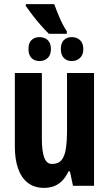

<svg xmlns="http://www.w3.org/2000/svg" viewBox="-20 -901 529 931"><path d="M243 -881Q254 -850 269.5 -814Q285 -778 304 -749V-737H217Q199 -755 178 -778.5Q157 -802 138 -827Q119 -852 105 -872V-881ZM172 -721Q196 -721 211.5 -706.5Q227 -692 227 -663Q227 -635 211.5 -620Q196 -605 172 -605Q147 -605 132.5 -620Q118 -635 118 -663Q118 -692 132.5 -706.5Q147 -721 172 -721ZM328 -721Q352 -721 368 -706.5Q384 -692 384 -663Q384 -635 368 -620Q352 -605 328 -605Q304 -605 289.5 -620Q275 -635 275 -663Q275 -692 289.5 -706.5Q304 -721 328 -721ZM436 -547V0H334L319 -70H312Q300 -44 283 -26Q266 -8 244 1Q222 10 194 10Q147 10 115.5 -14Q84 -38 68 -83Q52 -128 52 -190V-547H183V-229Q183 -168 194.5 -137Q206 -106 232 -106Q263 -106 278.5 -125Q294 -144 299.5 -180.5Q305 -217 305 -269V-547Z"/></svg>

Font: Noto Sans Display ExtraCondensed
Style: Bold
Weight: 700
Width: 2
Designer: Monotype Design Team
Foundry: Monotype Imaging Inc.
Version: Version 2.003